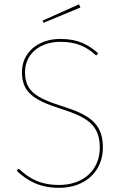

<svg xmlns="http://www.w3.org/2000/svg" viewBox="-20 -874 577 903"><path d="M351.3 -853.6 180.1 -776.9 184.6 -766.7 358.3 -838.7ZM264.4 -690.9C155 -690.9 83.3 -623.6 83.3 -535.9C83.3 -444.9 129.4 -405.6 267.3 -362C394.4 -321.9 449.4 -283.1 449.4 -179.7C449.4 -74.6 372.4 -4.1 258.3 -4.1C169.7 -4.1 116.7 -34.7 67.7 -80.9L58.6 -70.7C110.1 -22.4 168 9.4 258.7 9.4C380.4 9.4 463.9 -68 463.9 -180.1C463.9 -291 403.7 -333.7 272.1 -374.7C141.4 -415.7 97.7 -450.3 97.7 -535.9C97.7 -616.4 163.3 -677.3 264.4 -677.3C339.8 -677.3 387.1 -654.3 432.6 -612.9L441.7 -623.4C396.3 -663.4 347.8 -690.9 264.4 -690.9Z"/></svg>

Font: Fira Sans Hair
Style: Regular
Weight: 100
Designer: bBox Type GmbH & Carrois Corporate GbR & Edenspiekermann AG
Foundry: bBox Type GmbH & Carrois Corporate GbR & Edenspiekermann AG
Version: Version 4.300;PS 004.300;hotconv 1.0.88;makeotf.lib2.5.64775